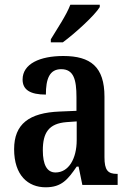

<svg xmlns="http://www.w3.org/2000/svg" viewBox="-20 -786 551 816"><path d="M196 -619V-606H247C301 -646 383 -721 404 -756V-766H279C262 -721 223 -664 196 -619ZM174 10C242 10 268 -23 306 -78H314L330 0H480V-47H477C438 -47 424 -63 424 -118V-375C424 -502 365 -548 249 -548C150 -548 76 -515 76 -448C76 -404 109 -384 175 -384C175 -450 190 -492 240 -492C293 -492 305 -448 305 -373V-315L234 -312C104 -307 40 -259 40 -152C40 -41 99 10 174 10ZM216 -53C179 -53 162 -87 162 -147C162 -222 187 -261 263 -267L306 -270V-191C306 -110 271 -53 216 -53Z"/></svg>

Font: Noto Serif Devanagari Condensed SemiBold
Style: Regular
Weight: 600
Width: 3
Designer: Universal Thirst, Indian Type Foundry and the Monotype Design Team
Foundry: Monotype Imaging Inc.
Version: Version 2.004